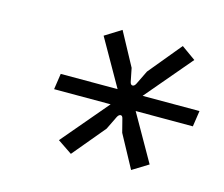

<svg xmlns="http://www.w3.org/2000/svg" viewBox="-65 -832 640 548"><g transform="rotate(15 255.0 -558.0)"><path d="M184 -368 141 -397 257 -534H90L97 -581H265L187 -718L235 -748L288 -650L296 -610Q298 -602 303.5 -602Q309 -602 313 -610L333 -651L413 -748L455 -718L339 -581H507L500 -534H331L409 -397L362 -368L310 -464L300 -503Q298 -512 292.5 -511.5Q287 -511 283 -503L264 -464Z"/></g></svg>

Font: Finlandica
Style: Italic
Weight: 400
Italic angle: -8°
Designer: Niklas Ekholm, Juho Hiilivirta, Jaakko Suomalainen
Foundry: Helsinki Type Studio
Version: Version 1.064